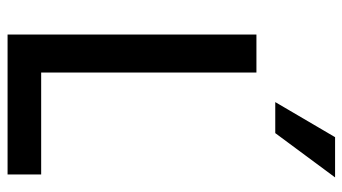

<svg xmlns="http://www.w3.org/2000/svg" viewBox="-224 -704 927 520"><g transform="rotate(90 240.0 -443.5)"><path d="M340 -725H256L351 -887H460ZM452 0H73V-674H176V-91H452Z"/></g></svg>

Font: Hind Mysuru Medium
Style: Regular
Weight: 500
Designer: Manushi Parikh, Hitesh Malaviya
Foundry: Indian Type Foundry
Version: Version 0.703;PS 1.0;hotconv 1.0.86;makeotf.lib2.5.63406